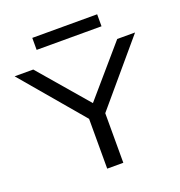

<svg xmlns="http://www.w3.org/2000/svg" viewBox="-154 -1013 1071 1143"><g transform="rotate(-20 381.5 -442.0)"><path d="M330 0V-359L349 -293L0 -705H118L385 -394H382L650 -705H763L414 -293L432 -359V0ZM177 -808V-884H588V-808Z"/></g></svg>

Font: Nunito Sans 7pt Expanded
Style: Regular
Weight: 400
Width: 7
Designer: Vernon Adams
Foundry: Vernon Adams
Version: Version 3.101;gftools[0.9.27]